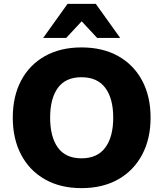

<svg xmlns="http://www.w3.org/2000/svg" viewBox="-20 -961 844 992"><path d="M46 -353Q46 -463 89 -544.5Q132 -626 212 -671Q292 -716 401 -716Q511 -716 591 -671Q671 -626 714.5 -544.5Q758 -463 758 -353Q758 -244 714.5 -162Q671 -80 591 -34.5Q511 11 401 11Q292 11 212 -34.5Q132 -80 89 -162Q46 -244 46 -353ZM239 -353Q239 -254 279 -198.5Q319 -143 401 -143Q483 -143 524 -198.5Q565 -254 565 -353Q565 -452 524 -507Q483 -562 401 -562Q319 -562 279 -507Q239 -452 239 -353ZM203 -765 329 -941H475L601 -765H482L402 -851L322 -765Z"/></svg>

Font: Mulish Black
Style: Regular
Weight: 900
Designer: Vernon Adams
Foundry: Vernon Adams
Version: Version 3.603; ttfautohint (v1.8.3)